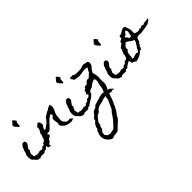

<svg xmlns="http://www.w3.org/2000/svg" viewBox="-93 -1511 2996 2996"><g transform="rotate(-45 1405.0 -12.5)"><path d="M257.8 -609.4Q240.2 -602.5 238.3 -588.9Q236.3 -575.2 236.8 -560.5Q237.3 -545.9 235.4 -533.2Q233.4 -520.5 215.8 -516.6Q209 -528.3 198.7 -538.6Q188.5 -548.8 178.7 -559.1Q168.9 -569.3 163.1 -581.1Q157.2 -592.8 159.2 -609.4L208 -666Q219.7 -662.1 226.6 -656.2Q233.4 -650.4 238.3 -642.6Q243.2 -634.8 247.6 -626.5Q252 -618.2 257.8 -609.4ZM447.3 -171.9Q448.2 -150.4 443.8 -141.6Q439.5 -132.8 433.6 -127.4Q427.7 -122.1 423.3 -115.7Q418.9 -109.4 418.9 -93.8Q396.5 -69.3 382.8 -58.1Q369.1 -46.9 356.4 -39.6Q343.8 -32.2 328.1 -23.4Q312.5 -14.6 285.2 3.9L278.3 4.9Q275.4 19.5 268.1 22Q260.7 24.4 251.5 24.4Q242.2 24.4 233.4 26.4Q224.6 28.3 218.8 43Q202.1 47.9 190.4 46.9Q178.7 45.9 160.2 45.9Q154.3 45.9 145 44.9Q135.7 43.9 129.9 45.9Q126 46.9 121.6 51.3Q117.2 55.7 112.3 58.6Q107.4 61.5 102.5 61Q97.7 60.5 93.8 52.7Q82 55.7 72.3 52.7Q62.5 49.8 53.7 43Q44.9 36.1 37.6 26.9Q30.3 17.6 23.4 9.8Q18.6 3.9 12.7 -1Q6.8 -5.9 2 -10.7Q-8.8 -21.5 -13.7 -38.1Q-18.6 -54.7 -19.5 -72.3Q-20.5 -89.8 -18.6 -107.4Q-16.6 -125 -12.7 -138.7Q-3.9 -147.5 -0.5 -158.7Q2.9 -169.9 5.4 -181.6Q7.8 -193.4 11.2 -204.6Q14.6 -215.8 23.4 -224.6Q23.4 -237.3 27.8 -248Q32.2 -258.8 39.6 -268.6Q46.9 -278.3 56.2 -286.6Q65.4 -294.9 73.2 -302.7Q81.1 -302.7 88.9 -303.2Q96.7 -303.7 103.5 -302.2Q110.4 -300.8 115.2 -296.4Q120.1 -292 123 -282.2Q129.9 -255.9 119.6 -239.7Q109.4 -223.6 96.7 -209Q84 -194.3 76.2 -178.7Q68.4 -163.1 80.1 -138.7Q69.3 -138.7 65.9 -132.8Q62.5 -127 61 -119.6Q59.6 -112.3 56.6 -105.5Q53.7 -98.6 44.9 -95.7Q50.8 -89.8 51.3 -75.2Q51.8 -60.5 54.2 -47.4Q56.6 -34.2 63 -26.4Q69.3 -18.6 86.9 -25.4Q99.6 -14.6 117.7 -16.6Q135.7 -18.6 151.4 -17.6Q165 -26.4 174.8 -26.9Q184.6 -27.3 193.4 -24.9Q202.1 -22.5 211.9 -20.5Q221.7 -18.6 235.4 -23.4Q239.3 -40 249 -43Q258.8 -45.9 268.6 -46.4Q278.3 -46.9 286.6 -49.8Q294.9 -52.7 297.9 -69.3Q305.7 -79.1 316.4 -80.6Q327.1 -82 338.4 -84Q349.6 -85.9 358.9 -92.3Q368.2 -98.6 372.1 -117.2Q388.7 -129.9 396 -136.2Q403.3 -142.6 408.2 -146.5Q413.1 -150.4 420.9 -155.3Q428.7 -160.2 447.3 -171.9Z M902.3 -35.2Q903.3 -23.4 898.4 -17.6Q893.6 -11.7 885.3 -8.8Q877 -5.9 867.2 -4.4Q857.4 -2.9 850.6 1Q822.3 -2 795.9 -7.3Q769.5 -12.7 747.1 -23.9Q724.6 -35.2 706.5 -53.7Q688.5 -72.3 675.8 -100.6Q688.5 -121.1 684.6 -146Q680.7 -170.9 677.2 -194.3Q673.8 -217.8 678.2 -237.3Q682.6 -256.8 711.9 -268.6Q710 -279.3 712.4 -292Q714.8 -304.7 705.1 -313.5Q670.9 -301.8 645.5 -280.3Q620.1 -258.8 597.2 -233.4Q574.2 -208 551.3 -182.1Q528.3 -156.2 501 -136.7Q488.3 -135.7 474.1 -138.2Q460 -140.6 450.2 -129.9Q451.2 -123 455.1 -118.2Q459 -113.3 461.4 -108.4Q463.9 -103.5 463.9 -98.1Q463.9 -92.8 457 -85.9Q447.3 -76.2 436 -69.8Q424.8 -63.5 414.6 -56.2Q404.3 -48.8 397.5 -39.1Q390.6 -29.3 390.6 -12.7Q384.8 -15.6 379.9 -14.2Q375 -12.7 370.6 -8.8Q366.2 -4.9 362.3 0Q358.4 4.9 354.5 7.8Q352.5 12.7 355.5 16.1Q358.4 19.5 362.3 23.4Q358.4 34.2 352.1 36.6Q345.7 39.1 338.4 37.1Q331.1 35.2 323.7 30.8Q316.4 26.4 310.5 23.4Q307.6 10.7 306.6 -5.9Q305.7 -22.5 307.6 -38.6Q309.6 -54.7 315.4 -69.3Q321.3 -84 333 -93.8Q336.9 -96.7 337.9 -97.2Q338.9 -97.7 338.9 -97.7Q338.9 -97.7 339.8 -98.1Q340.8 -98.6 343.8 -101.6Q351.6 -110.4 354.5 -120.6Q357.4 -130.9 359.4 -141.6Q361.3 -152.3 364.7 -162.6Q368.2 -172.9 377 -180.7Q373 -196.3 377.4 -208.5Q381.8 -220.7 389.2 -231.9Q396.5 -243.2 403.8 -254.4Q411.1 -265.6 413.1 -279.3Q414.1 -284.2 413.6 -288.6Q413.1 -293 413.1 -297.9Q411.1 -313.5 416.5 -321.8Q421.9 -330.1 430.2 -335.4Q438.5 -340.8 447.8 -346.7Q457 -352.5 463.9 -364.3Q492.2 -350.6 497.6 -327.6Q502.9 -304.7 501 -276.4Q484.4 -265.6 475.6 -246.6Q466.8 -227.5 463.9 -210Q465.8 -204.1 469.2 -203.6Q472.7 -203.1 477.1 -204.6Q481.4 -206.1 485.4 -208Q489.3 -210 493.2 -210Q528.3 -234.4 563 -264.6Q597.7 -294.9 617.2 -334Q645.5 -347.7 670.9 -365.7Q696.3 -383.8 726.6 -392.6L749 -415Q753.9 -407.2 760.7 -411.6Q767.6 -416 774.4 -421.9Q781.2 -427.7 787.6 -428.7Q793.9 -429.7 799.8 -415Q809.6 -389.6 804.7 -365.7Q799.8 -341.8 789.6 -318.8Q779.3 -295.9 768.6 -272.5Q757.8 -249 755.9 -224.6Q755.9 -218.8 755.9 -212.4Q755.9 -206.1 754.9 -199.2Q752.9 -178.7 749.5 -154.8Q746.1 -130.9 752 -111.3Q756.8 -93.8 772.5 -80.1Q788.1 -66.4 799.8 -52.7Q806.6 -53.7 813.5 -51.8Q820.3 -49.8 826.7 -47.9Q833 -45.9 838.9 -46.4Q844.7 -46.9 850.6 -52.7Q857.4 -55.7 863.8 -52.2Q870.1 -48.8 876 -43.9Q881.8 -39.1 888.2 -35.6Q894.5 -32.2 902.3 -35.2Z M1219.7 -609.4Q1202.1 -602.5 1200.2 -588.9Q1198.2 -575.2 1198.7 -560.5Q1199.2 -545.9 1197.3 -533.2Q1195.3 -520.5 1177.7 -516.6Q1170.9 -528.3 1160.6 -538.6Q1150.4 -548.8 1140.6 -559.1Q1130.9 -569.3 1125 -581.1Q1119.1 -592.8 1121.1 -609.4L1169.9 -666Q1181.6 -662.1 1188.5 -656.2Q1195.3 -650.4 1200.2 -642.6Q1205.1 -634.8 1209.5 -626.5Q1213.9 -618.2 1219.7 -609.4ZM1409.2 -171.9Q1410.2 -150.4 1405.8 -141.6Q1401.4 -132.8 1395.5 -127.4Q1389.6 -122.1 1385.3 -115.7Q1380.9 -109.4 1380.9 -93.8Q1358.4 -69.3 1344.7 -58.1Q1331.1 -46.9 1318.4 -39.6Q1305.7 -32.2 1290 -23.4Q1274.4 -14.6 1247.1 3.9L1240.2 4.9Q1237.3 19.5 1230 22Q1222.7 24.4 1213.4 24.4Q1204.1 24.4 1195.3 26.4Q1186.5 28.3 1180.7 43Q1164.1 47.9 1152.3 46.9Q1140.6 45.9 1122.1 45.9Q1116.2 45.9 1106.9 44.9Q1097.7 43.9 1091.8 45.9Q1087.9 46.9 1083.5 51.3Q1079.1 55.7 1074.2 58.6Q1069.3 61.5 1064.5 61Q1059.6 60.5 1055.7 52.7Q1043.9 55.7 1034.2 52.7Q1024.4 49.8 1015.6 43Q1006.8 36.1 999.5 26.9Q992.2 17.6 985.4 9.8Q980.5 3.9 974.6 -1Q968.8 -5.9 963.9 -10.7Q953.1 -21.5 948.2 -38.1Q943.4 -54.7 942.4 -72.3Q941.4 -89.8 943.4 -107.4Q945.3 -125 949.2 -138.7Q958 -147.5 961.4 -158.7Q964.8 -169.9 967.3 -181.6Q969.7 -193.4 973.1 -204.6Q976.6 -215.8 985.4 -224.6Q985.4 -237.3 989.7 -248Q994.1 -258.8 1001.5 -268.6Q1008.8 -278.3 1018.1 -286.6Q1027.3 -294.9 1035.2 -302.7Q1043 -302.7 1050.8 -303.2Q1058.6 -303.7 1065.4 -302.2Q1072.3 -300.8 1077.1 -296.4Q1082 -292 1085 -282.2Q1091.8 -255.9 1081.5 -239.7Q1071.3 -223.6 1058.6 -209Q1045.9 -194.3 1038.1 -178.7Q1030.3 -163.1 1042 -138.7Q1031.2 -138.7 1027.8 -132.8Q1024.4 -127 1022.9 -119.6Q1021.5 -112.3 1018.6 -105.5Q1015.6 -98.6 1006.8 -95.7Q1012.7 -89.8 1013.2 -75.2Q1013.7 -60.5 1016.1 -47.4Q1018.6 -34.2 1024.9 -26.4Q1031.2 -18.6 1048.8 -25.4Q1061.5 -14.6 1079.6 -16.6Q1097.7 -18.6 1113.3 -17.6Q1127 -26.4 1136.7 -26.9Q1146.5 -27.3 1155.3 -24.9Q1164.1 -22.5 1173.8 -20.5Q1183.6 -18.6 1197.3 -23.4Q1201.2 -40 1210.9 -43Q1220.7 -45.9 1230.5 -46.4Q1240.2 -46.9 1248.5 -49.8Q1256.8 -52.7 1259.8 -69.3Q1267.6 -79.1 1278.3 -80.6Q1289.1 -82 1300.3 -84Q1311.5 -85.9 1320.8 -92.3Q1330.1 -98.6 1334 -117.2Q1350.6 -129.9 1357.9 -136.2Q1365.2 -142.6 1370.1 -146.5Q1375 -150.4 1382.8 -155.3Q1390.6 -160.2 1409.2 -171.9Z M1698.2 -418.9Q1694.3 -402.3 1688 -396Q1681.6 -389.6 1674.8 -376L1670.9 -377.9Q1663.1 -368.2 1656.7 -359.4Q1650.4 -350.6 1643.6 -339.8Q1637.7 -331.1 1633.3 -321.8Q1628.9 -312.5 1623 -303.7Q1627.9 -293 1629.9 -280.3Q1631.8 -267.6 1634.8 -256.8Q1637.7 -243.2 1640.1 -230.5Q1642.6 -217.8 1643.6 -204.1Q1644.5 -190.4 1642.6 -178.2Q1640.6 -166 1639.6 -152.3Q1637.7 -126 1640.6 -99.1Q1643.6 -72.3 1639.6 -45.9Q1636.7 -23.4 1625 1.5Q1613.3 26.4 1603.5 45.9Q1611.3 51.8 1622.1 53.2Q1632.8 54.7 1641.6 61.5Q1647.5 66.4 1651.4 72.8Q1655.3 79.1 1660.2 84Q1665 88.9 1674.3 92.3Q1683.6 95.7 1681.6 106.4Q1680.7 111.3 1677.7 110.8Q1674.8 110.4 1670.9 108.4Q1667 106.4 1662.1 103.5Q1657.2 100.6 1653.3 100.6Q1648.4 100.6 1645 102.1Q1641.6 103.5 1638.7 106Q1635.7 108.4 1632.8 109.9Q1629.9 111.3 1624 111.3Q1612.3 111.3 1601.6 107.4Q1590.8 103.5 1579.1 102.5Q1576.2 110.4 1575.2 118.2Q1574.2 126 1572.3 133.8Q1570.3 141.6 1565.4 148.4Q1560.5 155.3 1558.6 163.1H1560.5Q1550.8 185.5 1542.5 209.5Q1534.2 233.4 1524.4 255.9L1521.5 254.9Q1516.6 262.7 1513.7 271Q1510.7 279.3 1507.8 288.1Q1505.9 291 1505.4 294.9Q1504.9 298.8 1503.9 300.8Q1497.1 311.5 1491.2 322.3Q1485.4 333 1479.5 343.8Q1473.6 355.5 1467.8 366.2Q1461.9 377 1455.1 387.7Q1450.2 395.5 1444.8 401.9Q1439.5 408.2 1433.6 415Q1431.6 418 1428.7 420.4Q1425.8 422.9 1423.8 425.8Q1417 434.6 1412.1 447.3Q1407.2 460 1402.3 470.7Q1401.4 470.7 1401.4 471.2Q1401.4 471.7 1400.4 471.7Q1390.6 479.5 1384.3 490.2Q1377.9 501 1368.2 508.8Q1360.4 516.6 1348.1 525.4Q1335.9 534.2 1330.1 540Q1322.3 548.8 1313.5 557.1Q1304.7 565.4 1295.9 574.2Q1285.2 583 1278.3 592.3Q1271.5 601.6 1259.8 609.4Q1248 616.2 1236.3 617.2Q1224.6 618.2 1212.9 623L1211.9 622.1Q1200.2 624 1189 624.5Q1177.7 625 1166 627Q1158.2 627.9 1152.8 630.9Q1147.5 633.8 1142.1 636.2Q1136.7 638.7 1130.9 640.1Q1125 641.6 1117.2 639.6Q1100.6 636.7 1093.8 630.9Q1086.9 625 1073.2 615.2Q1051.8 598.6 1036.6 575.7Q1021.5 552.7 1013.7 527.3Q1008.8 508.8 1008.8 500.5Q1008.8 492.2 1010.7 473.6Q1010.7 464.8 1014.6 448.2Q1018.6 431.6 1024.4 424.8Q1024.4 421.9 1026.4 414.6Q1028.3 407.2 1031.2 399.4Q1034.2 391.6 1037.1 385.3Q1040 378.9 1042 377Q1043.9 376 1047.4 377.4Q1050.8 378.9 1051.8 379.9Q1055.7 372.1 1057.6 363.3Q1059.6 354.5 1061.5 345.7Q1062.5 342.8 1062.5 339.4Q1062.5 335.9 1063.5 334Q1072.3 310.5 1085.9 290Q1099.6 269.5 1121.1 255.9Q1128.9 243.2 1128.9 232.4Q1128.9 221.7 1138.7 210Q1146.5 200.2 1156.2 194.3Q1166 188.5 1173.8 178.7Q1182.6 168 1189 157.7Q1195.3 147.5 1206.1 137.7Q1222.7 124 1242.2 118.7Q1261.7 113.3 1278.3 100.6Q1286.1 95.7 1287.6 89.4Q1289.1 83 1298.8 79.1Q1304.7 76.2 1311 75.2Q1317.4 74.2 1324.2 72.3Q1340.8 67.4 1355 62Q1369.1 56.6 1385.7 52.7Q1395.5 50.8 1404.3 48.3Q1413.1 45.9 1422.9 42Q1425.8 40 1429.2 38.6Q1432.6 37.1 1436.5 36.1Q1450.2 33.2 1462.9 31.2Q1475.6 29.3 1489.3 28.3Q1502 26.4 1512.7 29.3Q1523.4 32.2 1533.2 31.2Q1538.1 18.6 1543.9 6.3Q1549.8 -5.9 1553.7 -17.6Q1556.6 -28.3 1558.1 -39.6Q1559.6 -50.8 1563.5 -61.5Q1563.5 -73.2 1565.4 -85.4Q1567.4 -97.7 1569.3 -109.4Q1570.3 -116.2 1572.3 -123Q1574.2 -129.9 1576.2 -136.7L1582 -154.3Q1583 -164.1 1582 -175.8Q1581.1 -187.5 1583 -197.3Q1579.1 -203.1 1574.7 -208.5Q1570.3 -213.9 1566.4 -219.7Q1558.6 -215.8 1547.9 -213.9Q1537.1 -211.9 1530.3 -208Q1528.3 -208 1522 -204.1Q1515.6 -200.2 1507.8 -195.3Q1500 -190.4 1493.2 -186Q1486.3 -181.6 1484.4 -180.7Q1478.5 -175.8 1474.6 -170.9Q1470.7 -166 1463.9 -162.1Q1457 -158.2 1446.8 -153.8Q1436.5 -149.4 1424.8 -145.5Q1413.1 -141.6 1402.3 -138.2Q1391.6 -134.8 1384.8 -133.8Q1376 -131.8 1368.2 -132.3Q1360.4 -132.8 1352.5 -131.8Q1347.7 -131.8 1343.3 -129.4Q1338.9 -127 1334.5 -125.5Q1330.1 -124 1325.7 -124.5Q1321.3 -125 1317.4 -129.9Q1314.5 -134.8 1315.9 -138.7Q1317.4 -142.6 1320.8 -146.5Q1324.2 -150.4 1327.6 -153.8Q1331.1 -157.2 1333 -162.1Q1336.9 -172.9 1335 -179.7Q1333 -186.5 1340.8 -197.3Q1345.7 -205.1 1352.1 -205.6Q1358.4 -206.1 1365.2 -210.9Q1373 -216.8 1373 -224.6Q1373 -232.4 1383.8 -237.3Q1393.6 -241.2 1403.3 -242.7Q1413.1 -244.1 1423.8 -245.1Q1426.8 -245.1 1430.2 -244.6Q1433.6 -244.1 1436.5 -245.1Q1446.3 -255.9 1451.2 -265.1Q1456.1 -274.4 1473.6 -284.2Q1490.2 -293 1501 -290Q1511.7 -287.1 1520.5 -289.1Q1528.3 -296.9 1536.6 -304.2Q1544.9 -311.5 1553.7 -319.3Q1561.5 -327.1 1569.3 -335.4Q1577.1 -343.8 1586.9 -349.6Q1590.8 -360.4 1596.2 -370.1Q1601.6 -379.9 1606.4 -389.6Q1611.3 -398.4 1617.7 -405.3Q1624 -412.1 1628.9 -419.9Q1619.1 -423.8 1608.9 -426.3Q1598.6 -428.7 1590.8 -433.6Q1578.1 -431.6 1566.4 -431.2Q1554.7 -430.7 1542 -429.7Q1524.4 -427.7 1506.8 -423.8Q1503.9 -422.9 1499.5 -421.9Q1495.1 -420.9 1492.2 -420.9Q1479.5 -418.9 1467.3 -418Q1455.1 -417 1442.4 -416Q1427.7 -415 1417.5 -417Q1407.2 -418.9 1393.6 -421.9Q1377 -425.8 1367.2 -425.3Q1357.4 -424.8 1342.8 -435.5Q1333 -443.4 1332.5 -448.7Q1332 -454.1 1327.1 -461.9Q1325.2 -464.8 1321.3 -468.8Q1317.4 -472.7 1314.5 -476.6Q1311.5 -480.5 1310.5 -484.4Q1309.6 -488.3 1312.5 -492.2Q1319.3 -499 1326.2 -500.5Q1333 -502 1339.8 -501.5Q1346.7 -501 1354 -500.5Q1361.3 -500 1369.1 -502.9Q1380.9 -499 1394.5 -490.7Q1408.2 -482.4 1413.1 -480.5Q1415 -479.5 1428.2 -479Q1441.4 -478.5 1457.5 -478.5Q1473.6 -478.5 1487.8 -478.5Q1502 -478.5 1506.8 -478.5Q1515.6 -482.4 1528.8 -481.9Q1542 -481.4 1552.7 -482.4Q1572.3 -497.1 1597.7 -500Q1615.2 -502 1622.6 -499Q1629.9 -496.1 1646.5 -492.2Q1655.3 -490.2 1662.1 -490.2Q1668.9 -490.2 1674.8 -489.7Q1680.7 -489.3 1686 -485.8Q1691.4 -482.4 1696.3 -473.6Q1706.1 -457 1704.1 -446.8Q1702.1 -436.5 1698.2 -418.9ZM1513.7 93.8Q1462.9 93.8 1413.1 116.2Q1405.3 117.2 1397.9 119.1Q1390.6 121.1 1382.8 123L1331.1 133.8Q1320.3 141.6 1310.5 147.5Q1302.7 152.3 1295.4 156.7Q1288.1 161.1 1287.1 162.1Q1286.1 162.1 1281.7 167.5Q1277.3 172.9 1272.5 178.7Q1267.6 184.6 1262.7 190.4Q1257.8 196.3 1256.8 198.2Q1244.1 204.1 1232.4 209.5Q1220.7 214.8 1208 220.7Q1206.1 223.6 1201.7 229.5Q1197.3 235.4 1191.9 241.7Q1186.5 248 1182.1 253.4Q1177.7 258.8 1176.8 259.8Q1175.8 261.7 1171.4 267.1Q1167 272.5 1162.1 278.3Q1157.2 284.2 1151.9 290Q1146.5 295.9 1144.5 297.9Q1142.6 313.5 1138.2 326.7Q1133.8 339.8 1132.8 355.5Q1119.1 365.2 1115.2 378.4Q1111.3 391.6 1112.3 408.2Q1104.5 423.8 1096.2 435.1Q1087.9 446.3 1074.2 458Q1072.3 471.7 1071.3 484.9Q1070.3 498 1070.3 511.7Q1078.1 522.5 1087.4 532.2Q1096.7 542 1105.5 550.8Q1115.2 552.7 1126.5 554.7Q1137.7 556.6 1146.5 560.5Q1148.4 559.6 1154.3 558.6Q1160.2 557.6 1167.5 556.2Q1174.8 554.7 1181.2 553.7Q1187.5 552.7 1189.5 552.7Q1198.2 549.8 1209 548.8Q1219.7 547.9 1228.5 545.9Q1248 529.3 1265.6 509.8Q1283.2 490.2 1300.8 470.7Q1309.6 460.9 1318.8 451.2Q1328.1 441.4 1336.9 430.7Q1344.7 419.9 1352.1 409.2Q1359.4 398.4 1367.2 387.7Q1375 377 1382.3 365.2Q1389.6 353.5 1397.5 342.8Q1399.4 340.8 1404.8 335Q1410.2 329.1 1416 322.3Q1421.9 315.4 1426.8 310.1Q1431.6 304.7 1432.6 302.7Q1438.5 291 1443.8 279.3Q1449.2 267.6 1455.1 254.9Q1457 252 1460 244.6Q1462.9 237.3 1466.3 229Q1469.7 220.7 1472.2 214.4Q1474.6 208 1476.6 206.1Q1480.5 196.3 1488.8 181.2Q1497.1 166 1499 158.2Q1501 148.4 1500.5 141.6Q1500 134.8 1500 128.4Q1500 122.1 1502.4 113.8Q1504.9 105.5 1513.7 93.8Z M2052.7 -609.4Q2035.2 -602.5 2033.2 -588.9Q2031.2 -575.2 2031.7 -560.5Q2032.2 -545.9 2030.3 -533.2Q2028.3 -520.5 2010.7 -516.6Q2003.9 -528.3 1993.7 -538.6Q1983.4 -548.8 1973.6 -559.1Q1963.9 -569.3 1958 -581.1Q1952.1 -592.8 1954.1 -609.4L2002.9 -666Q2014.6 -662.1 2021.5 -656.2Q2028.3 -650.4 2033.2 -642.6Q2038.1 -634.8 2042.5 -626.5Q2046.9 -618.2 2052.7 -609.4ZM2242.2 -171.9Q2243.2 -150.4 2238.8 -141.6Q2234.4 -132.8 2228.5 -127.4Q2222.7 -122.1 2218.3 -115.7Q2213.9 -109.4 2213.9 -93.8Q2191.4 -69.3 2177.7 -58.1Q2164.1 -46.9 2151.4 -39.6Q2138.7 -32.2 2123 -23.4Q2107.4 -14.6 2080.1 3.9L2073.2 4.9Q2070.3 19.5 2063 22Q2055.7 24.4 2046.4 24.4Q2037.1 24.4 2028.3 26.4Q2019.5 28.3 2013.7 43Q1997.1 47.9 1985.4 46.9Q1973.6 45.9 1955.1 45.9Q1949.2 45.9 1939.9 44.9Q1930.7 43.9 1924.8 45.9Q1920.9 46.9 1916.5 51.3Q1912.1 55.7 1907.2 58.6Q1902.3 61.5 1897.5 61Q1892.6 60.5 1888.7 52.7Q1877 55.7 1867.2 52.7Q1857.4 49.8 1848.6 43Q1839.8 36.1 1832.5 26.9Q1825.2 17.6 1818.4 9.8Q1813.5 3.9 1807.6 -1Q1801.8 -5.9 1796.9 -10.7Q1786.1 -21.5 1781.2 -38.1Q1776.4 -54.7 1775.4 -72.3Q1774.4 -89.8 1776.4 -107.4Q1778.3 -125 1782.2 -138.7Q1791 -147.5 1794.4 -158.7Q1797.9 -169.9 1800.3 -181.6Q1802.7 -193.4 1806.2 -204.6Q1809.6 -215.8 1818.4 -224.6Q1818.4 -237.3 1822.8 -248Q1827.1 -258.8 1834.5 -268.6Q1841.8 -278.3 1851.1 -286.6Q1860.4 -294.9 1868.2 -302.7Q1876 -302.7 1883.8 -303.2Q1891.6 -303.7 1898.4 -302.2Q1905.3 -300.8 1910.2 -296.4Q1915 -292 1918 -282.2Q1924.8 -255.9 1914.6 -239.7Q1904.3 -223.6 1891.6 -209Q1878.9 -194.3 1871.1 -178.7Q1863.3 -163.1 1875 -138.7Q1864.3 -138.7 1860.8 -132.8Q1857.4 -127 1856 -119.6Q1854.5 -112.3 1851.6 -105.5Q1848.6 -98.6 1839.8 -95.7Q1845.7 -89.8 1846.2 -75.2Q1846.7 -60.5 1849.1 -47.4Q1851.6 -34.2 1857.9 -26.4Q1864.3 -18.6 1881.8 -25.4Q1894.5 -14.6 1912.6 -16.6Q1930.7 -18.6 1946.3 -17.6Q1960 -26.4 1969.7 -26.9Q1979.5 -27.3 1988.3 -24.9Q1997.1 -22.5 2006.8 -20.5Q2016.6 -18.6 2030.3 -23.4Q2034.2 -40 2043.9 -43Q2053.7 -45.9 2063.5 -46.4Q2073.2 -46.9 2081.5 -49.8Q2089.8 -52.7 2092.8 -69.3Q2100.6 -79.1 2111.3 -80.6Q2122.1 -82 2133.3 -84Q2144.5 -85.9 2153.8 -92.3Q2163.1 -98.6 2167 -117.2Q2183.6 -129.9 2190.9 -136.2Q2198.2 -142.6 2203.1 -146.5Q2208 -150.4 2215.8 -155.3Q2223.6 -160.2 2242.2 -171.9Z M2829.1 -306.6Q2833 -292 2826.2 -281.7Q2819.3 -271.5 2808.1 -263.7Q2796.9 -255.9 2783.7 -249.5Q2770.5 -243.2 2761.7 -235.4Q2717.8 -225.6 2682.1 -221.2Q2646.5 -216.8 2603.5 -210Q2590.8 -208 2579.6 -210.4Q2568.4 -212.9 2556.6 -211.9Q2549.8 -211.9 2543.9 -212.4Q2538.1 -212.9 2532.2 -211.9Q2509.8 -210 2502.9 -196.8Q2496.1 -183.6 2491.7 -166.5Q2487.3 -149.4 2481 -134.3Q2474.6 -119.1 2454.1 -113.3Q2452.1 -108.4 2455.6 -104.5Q2459 -100.6 2460.9 -97.7Q2444.3 -92.8 2439 -80.1Q2433.6 -67.4 2429.7 -54.7Q2425.8 -42 2418.5 -33.2Q2411.1 -24.4 2390.6 -27.3Q2360.4 4.9 2319.3 24.9Q2278.3 44.9 2234.4 50.8Q2226.6 46.9 2219.2 41Q2211.9 35.2 2204.6 30.3Q2197.3 25.4 2189 22.9Q2180.7 20.5 2169.9 22.5Q2168.9 2 2161.6 -15.6Q2154.3 -33.2 2142.6 -48.8Q2140.6 -66.4 2147 -81.5Q2153.3 -96.7 2160.2 -111.3Q2167 -126 2171.4 -141.1Q2175.8 -156.2 2169.9 -175.8Q2179.7 -181.6 2183.1 -189.5Q2186.5 -197.3 2188 -205.6Q2189.5 -213.9 2192.4 -221.2Q2195.3 -228.5 2206.1 -233.4Q2198.2 -256.8 2208.5 -268.1Q2218.8 -279.3 2233.4 -288.1Q2248 -296.9 2260.7 -307.6Q2273.4 -318.4 2270.5 -339.8Q2276.4 -345.7 2284.2 -349.6Q2292 -353.5 2299.3 -356.9Q2306.6 -360.4 2313.5 -364.3Q2320.3 -368.2 2326.2 -375Q2319.3 -379.9 2319.8 -384.8Q2320.3 -389.6 2322.3 -395Q2324.2 -400.4 2326.7 -406.2Q2329.1 -412.1 2326.2 -418Q2352.5 -414.1 2372.6 -425.3Q2392.6 -436.5 2410.6 -448.2Q2428.7 -460 2447.3 -464.8Q2465.8 -469.7 2490.2 -453.1Q2492.2 -446.3 2496.6 -433.1Q2501 -419.9 2505.4 -406.2Q2509.8 -392.6 2513.7 -379.9Q2517.6 -367.2 2518.6 -361.3Q2518.6 -356.4 2518.6 -345.7Q2518.6 -335 2518.6 -322.8Q2518.6 -310.5 2518.6 -299.8Q2518.6 -289.1 2518.6 -283.2Q2546.9 -266.6 2575.2 -263.2Q2603.5 -259.8 2631.8 -276.4Q2642.6 -266.6 2652.3 -271Q2662.1 -275.4 2671.4 -281.2Q2680.7 -287.1 2690.4 -287.6Q2700.2 -288.1 2710 -271.5Q2723.6 -284.2 2738.3 -287.6Q2752.9 -291 2768.6 -291.5Q2784.2 -292 2799.3 -293.9Q2814.5 -295.9 2829.1 -306.6ZM2454.1 -290Q2454.1 -304.7 2459 -321.3Q2463.9 -337.9 2466.8 -354Q2469.7 -370.1 2466.3 -384.8Q2462.9 -399.4 2447.3 -411.1Q2436.5 -405.3 2429.7 -395Q2422.9 -384.8 2416 -374.5Q2409.2 -364.3 2399.9 -357.4Q2390.6 -350.6 2376 -353.5Q2371.1 -341.8 2376 -334.5Q2380.9 -327.1 2387.7 -320.8Q2394.5 -314.5 2400.9 -307.6Q2407.2 -300.8 2405.3 -290Q2409.2 -287.1 2416 -284.7Q2422.9 -282.2 2430.2 -281.7Q2437.5 -281.2 2444.3 -283.2Q2451.2 -285.2 2454.1 -290ZM2447.3 -211.9Q2427.7 -211.9 2413.6 -221.2Q2399.4 -230.5 2385.3 -242.2Q2371.1 -253.9 2356 -264.2Q2340.8 -274.4 2319.3 -276.4Q2310.5 -264.6 2298.8 -254.4Q2287.1 -244.1 2278.3 -232.4Q2269.5 -220.7 2266.1 -207Q2262.7 -193.4 2270.5 -175.8Q2248 -165 2240.2 -145Q2232.4 -125 2230 -101.6Q2227.5 -78.1 2225.6 -54.7Q2223.6 -31.2 2212.9 -12.7L2234.4 -27.3Q2238.3 -25.4 2240.7 -21.5Q2243.2 -17.6 2241.2 -12.7Q2249 -20.5 2258.8 -24.9Q2268.6 -29.3 2278.8 -31.7Q2289.1 -34.2 2299.3 -36.1Q2309.6 -38.1 2319.3 -42Q2343.8 -28.3 2354.5 -36.1Q2365.2 -43.9 2372.1 -59.6Q2378.9 -75.2 2386.7 -92.3Q2394.5 -109.4 2412.1 -113.3L2405.3 -120.1Q2421.9 -140.6 2435.1 -162.6Q2448.2 -184.6 2447.3 -211.9Z"/></g></svg>

Font: Homemade Apple
Style: Regular
Weight: 400
Designer: Font Diner, Inc
Foundry: Font Diner, Inc
Version: Version 1.000